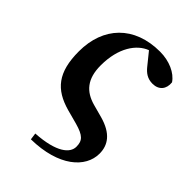

<svg xmlns="http://www.w3.org/2000/svg" viewBox="-229 -662 984 984"><g transform="rotate(45 263.0 -170.0)"><path d="M287 -131C213 -152 169 -199 169 -298C169 -427 225 -504 289 -528L344 -460C363 -437 386 -419 423 -419C469 -419 494 -450 489 -495C462 -536 402 -563 335 -563C148 -563 39 -446 39 -270C39 -117 96 -51 213 -18L291 3C358 22 376 41 376 85C376 130 325 177 179 186L184 223C383 220 485 127 485 26C485 -35 452 -86 357 -112Z"/></g></svg>

Font: Noto Serif KR Black
Style: Regular
Weight: 900
Version: Version 1.001;PS 1.001;hotconv 16.6.54;makeotf.lib2.5.65590